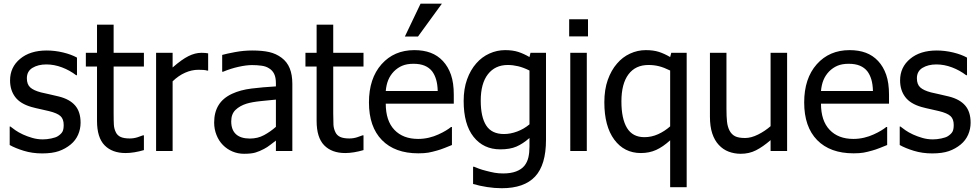

<svg xmlns="http://www.w3.org/2000/svg" viewBox="-20 -818 5296 1040"><path d="M208.5 13Q155 13 108.8 -1.2Q62.5 -15.5 32.5 -32.5V-132.5H36.5Q48 -123.5 63.5 -112.5Q79 -101.5 104.5 -89.5Q127.5 -79 155 -71Q182.5 -63 212 -63Q233.5 -63 257.8 -68Q282 -73 293.5 -80.5Q310.5 -91.5 317.8 -103.8Q325 -116 325 -141Q325 -173 307.8 -189Q290.5 -205 246 -216Q229 -220.5 201.5 -226.2Q174 -232 150.5 -238.5Q89.5 -256 62 -293Q34.5 -330 34.5 -382.5Q34.5 -454 88.8 -499.2Q143 -544.5 233 -544.5Q277 -544.5 321.8 -533.8Q366.5 -523 397 -506V-410.5H392.5Q358 -437 315.8 -453Q273.5 -469 231 -469Q186.5 -469 156 -450.5Q125.5 -432 125.5 -394Q125.5 -361 143.8 -344.5Q162 -328 202 -317.5Q222 -312.5 246.5 -307.5Q271 -302.5 298 -295.5Q357 -281 386.8 -246.8Q416.5 -212.5 416.5 -153.5Q416.5 -119 403 -88.2Q389.5 -57.5 363 -35.5Q334.5 -12 298.8 0.5Q263 13 208.5 13Z M660.5 11Q587.5 11 546.5 -31Q505.5 -73 505.5 -163V-457.5H445V-532H505.5V-684.5H595.5V-532H759.5V-457.5H595.5V-204.5Q595.5 -164 596.8 -142.2Q598 -120.5 607.5 -101.5Q615.5 -84.5 633.5 -76.2Q651.5 -68 682.5 -68Q704.5 -68 725 -74.5Q745.5 -81 754.5 -85H759.5V-5Q734.5 2.5 708.5 6.8Q682.5 11 660.5 11Z M1107.5 -435.5H1103Q1093 -438.5 1081.5 -439.2Q1070 -440 1054.5 -440Q1018.5 -440 982.8 -424.2Q947 -408.5 915 -377.5V0H825.5V-532H915V-452.5Q964.5 -496 1000.8 -514Q1037 -532 1071.5 -532Q1085 -532 1092 -531.2Q1099 -530.5 1107.5 -529Z M1474.5 -131V-278.5Q1442.5 -275.5 1393.8 -270.5Q1345 -265.5 1315.5 -256.5Q1279 -245 1255.8 -222.8Q1232.5 -200.5 1232.5 -160.5Q1232.5 -114.5 1258.2 -91Q1284 -67.5 1333.5 -67.5Q1376 -67.5 1410.2 -86Q1444.5 -104.5 1474.5 -131ZM1474.5 -56.5Q1463.5 -48.5 1445 -34Q1426.5 -19.5 1409.5 -11Q1386 1.5 1363.8 8.2Q1341.5 15 1301.5 15Q1268.5 15 1239 2.5Q1209.5 -10 1187.5 -32.5Q1165.5 -54.5 1152.8 -86.5Q1140 -118.5 1140 -154Q1140 -209.5 1163.8 -248.2Q1187.5 -287 1237 -310Q1282 -331 1343 -338.5Q1404 -346 1474.5 -350V-367Q1474.5 -398.5 1465 -417.8Q1455.5 -437 1438 -447.5Q1421 -459 1396.2 -462.2Q1371.5 -465.5 1345.5 -465.5Q1314.5 -465.5 1272.5 -456.2Q1230.5 -447 1188.5 -429.5H1183.5V-520.5Q1208 -527.5 1254.2 -536Q1300.5 -544.5 1346 -544.5Q1401 -544.5 1438.2 -536Q1475.5 -527.5 1505.5 -505Q1535 -483 1549.2 -448.2Q1563.5 -413.5 1563.5 -363.5V0H1474.5Z M1850 11Q1777 11 1736 -31Q1695 -73 1695 -163V-457.5H1634.5V-532H1695V-684.5H1785V-532H1949V-457.5H1785V-204.5Q1785 -164 1786.2 -142.2Q1787.5 -120.5 1797 -101.5Q1805 -84.5 1823 -76.2Q1841 -68 1872 -68Q1894 -68 1914.5 -74.5Q1935 -81 1944 -85H1949V-5Q1924 2.5 1898 6.8Q1872 11 1850 11Z M2246 12.5Q2119 12.5 2048.8 -59.2Q1978.5 -131 1978.5 -263Q1978.5 -393 2046.5 -469.8Q2114.5 -546.5 2224.5 -546.5Q2274 -546.5 2312.2 -532.2Q2350.5 -518 2379 -487.5Q2407.5 -457 2422.8 -413Q2438 -369 2438 -305V-256.5H2069.5Q2069.5 -164 2116.2 -114.8Q2163 -65.5 2245 -65.5Q2274.5 -65.5 2303 -72.2Q2331.5 -79 2354 -89.5Q2378.5 -100.5 2395.2 -110.8Q2412 -121 2423 -130H2428V-32.5Q2412.5 -26 2389 -16.8Q2365.5 -7.5 2347 -2.5Q2321 5 2299.8 8.8Q2278.5 12.5 2246 12.5ZM2351 -325Q2350 -361.5 2342.2 -387.5Q2334.5 -413.5 2320.5 -432Q2304.5 -452 2280 -462.2Q2255.5 -472.5 2219.5 -472.5Q2184 -472.5 2159 -462Q2134 -451.5 2113.5 -431Q2093.5 -410 2083 -384.5Q2072.5 -359 2069.5 -325ZM2373.5 -798 2244 -620H2173L2258 -798Z M2848 -144.5V-436Q2815 -452.5 2786.5 -459.2Q2758 -466 2730.5 -466Q2662 -466 2623 -416Q2584 -366 2584 -273Q2584 -184 2613.8 -138Q2643.5 -92 2710 -92Q2745 -92 2781.8 -105.8Q2818.5 -119.5 2848 -144.5ZM2547.5 85Q2556.5 89 2574 95.5Q2591.5 102 2614 107.5Q2638.5 114 2659.5 117.8Q2680.5 121.5 2705.5 121.5Q2747 121.5 2775.8 110.5Q2804.5 99.5 2820.5 80Q2836 60.5 2842 34.8Q2848 9 2848 -24V-70.5Q2812 -39 2777.2 -24Q2742.5 -9 2690 -9Q2599 -9 2545.2 -76.8Q2491.5 -144.5 2491.5 -271Q2491.5 -337 2510 -388.2Q2528.5 -439.5 2560 -475Q2590 -509.5 2631 -528Q2672 -546.5 2716 -546.5Q2757 -546.5 2787.2 -536.8Q2817.5 -527 2848 -509L2853.5 -532H2937.5V-60.5Q2937.5 75 2878.5 138.2Q2819.5 201.5 2698 201.5Q2659 201.5 2618.5 195.2Q2578 189 2542.5 178.5V85Z M3158.5 0H3069V-532H3158.5ZM3165 -621H3063V-713.5H3165Z M3699.5 196H3610V-58Q3571 -22.5 3534 -5.8Q3497 11 3451.5 11Q3361 11 3307.2 -61.8Q3253.5 -134.5 3253.5 -264Q3253.5 -333 3272.2 -385.5Q3291 -438 3322 -473.5Q3351.5 -508.5 3392.5 -527.5Q3433.5 -546.5 3478 -546.5Q3519 -546.5 3548.8 -537Q3578.5 -527.5 3610 -509L3616 -532H3699.5ZM3610 -133.5V-436Q3576.5 -452.5 3549.8 -459.2Q3523 -466 3492.5 -466Q3422 -466 3384 -415Q3346 -364 3346 -268.5Q3346 -175 3376.2 -125Q3406.5 -75 3470.5 -75Q3509 -75 3544.5 -91Q3580 -107 3610 -133.5Z M4243.5 0H4154V-59Q4112.5 -23 4075.2 -4Q4038 15 3992.5 15Q3958 15 3927.2 3.5Q3896.5 -8 3873.5 -33Q3850.5 -57.5 3838 -95.2Q3825.5 -133 3825.5 -186.5V-532H3915V-229Q3915 -186.5 3918 -158.8Q3921 -131 3932 -110Q3943 -89.5 3961.8 -80Q3980.5 -70.5 4016 -70.5Q4048.5 -70.5 4085.8 -89Q4123 -107.5 4154 -134.5V-532H4243.5Z M4603.5 12.5Q4476.5 12.5 4406.2 -59.2Q4336 -131 4336 -263Q4336 -393 4404 -469.8Q4472 -546.5 4582 -546.5Q4631.5 -546.5 4669.8 -532.2Q4708 -518 4736.5 -487.5Q4765 -457 4780.2 -413Q4795.5 -369 4795.5 -305V-256.5H4427Q4427 -164 4473.8 -114.8Q4520.5 -65.5 4602.5 -65.5Q4632 -65.5 4660.5 -72.2Q4689 -79 4711.5 -89.5Q4736 -100.5 4752.8 -110.8Q4769.5 -121 4780.5 -130H4785.5V-32.5Q4770 -26 4746.5 -16.8Q4723 -7.5 4704.5 -2.5Q4678.5 5 4657.2 8.8Q4636 12.5 4603.5 12.5ZM4708.5 -325Q4707.5 -361.5 4699.8 -387.5Q4692 -413.5 4678 -432Q4662 -452 4637.5 -462.2Q4613 -472.5 4577 -472.5Q4541.5 -472.5 4516.5 -462Q4491.5 -451.5 4471 -431Q4451 -410 4440.5 -384.5Q4430 -359 4427 -325Z M5029.5 13Q4976 13 4929.8 -1.2Q4883.5 -15.5 4853.5 -32.5V-132.5H4857.5Q4869 -123.5 4884.5 -112.5Q4900 -101.5 4925.5 -89.5Q4948.5 -79 4976 -71Q5003.5 -63 5033 -63Q5054.5 -63 5078.8 -68Q5103 -73 5114.5 -80.5Q5131.5 -91.5 5138.8 -103.8Q5146 -116 5146 -141Q5146 -173 5128.8 -189Q5111.5 -205 5067 -216Q5050 -220.5 5022.5 -226.2Q4995 -232 4971.5 -238.5Q4910.5 -256 4883 -293Q4855.5 -330 4855.5 -382.5Q4855.5 -454 4909.8 -499.2Q4964 -544.5 5054 -544.5Q5098 -544.5 5142.8 -533.8Q5187.5 -523 5218 -506V-410.5H5213.5Q5179 -437 5136.8 -453Q5094.5 -469 5052 -469Q5007.5 -469 4977 -450.5Q4946.5 -432 4946.5 -394Q4946.5 -361 4964.8 -344.5Q4983 -328 5023 -317.5Q5043 -312.5 5067.5 -307.5Q5092 -302.5 5119 -295.5Q5178 -281 5207.8 -246.8Q5237.5 -212.5 5237.5 -153.5Q5237.5 -119 5224 -88.2Q5210.5 -57.5 5184 -35.5Q5155.5 -12 5119.8 0.5Q5084 13 5029.5 13Z"/></svg>

Font: Myanmar Ethnic
Style: Regular
Weight: 400
Designer: Khon Soe Zaw Thu
Foundry: PaOh Unicode khonsoezawthu@gmail.com and @hotmail.com
Version: Version 1.01 September 27, 2016